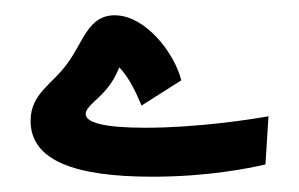

<svg xmlns="http://www.w3.org/2000/svg" viewBox="-20 -224 391 251"><path d="M179 7C252 7 305 -4 327 -9L331 -72C309 -68 238 -57 170 -57C115 -57 92 -64 92 -75C92 -84 108 -94 118 -106C126 -115 132 -126 136 -136C149 -122 157 -105 165 -86L217 -119C208 -155 170 -204 130 -204C95 -204 89 -169 68 -141C49 -114 20 -102 20 -66C20 -14 78 7 179 7Z"/></svg>

Font: Noto Sans Arabic UI
Style: Bold
Weight: 700
Designer: Monotype Design Team, Nadine Chahine and Nizar Qandah
Foundry: Monotype Imaging Inc.
Version: Version 2.010